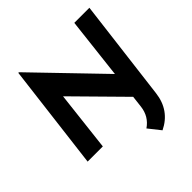

<svg xmlns="http://www.w3.org/2000/svg" viewBox="-256 -934 1314 1314"><g transform="rotate(-45 401.0 -277.0)"><path d="M796 -736 705 0Q687 148 557 211L488 124Q557 77 567 -8L577 -93L240 -435L190 0H43L137 -765H143L599 -292L650 -736Z"/></g></svg>

Font: Josefin Sans
Style: Bold Italic
Weight: 700
Italic angle: -7°
Designer: Santiago Orozco
Foundry: Typemade
Version: Version 2.000